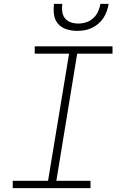

<svg xmlns="http://www.w3.org/2000/svg" viewBox="-20 -975 640 995"><path d="M46 0V-38H229L338 -697H160V-735H563V-697H380L272 -38H449V0ZM379 -815Q351 -815 324.5 -823.5Q298 -832 281 -851.5Q264 -871 260 -899Q256 -927 260 -955H303Q300 -935 302.5 -915Q305 -895 316.5 -880.5Q328 -866 346.5 -859.5Q365 -853 385 -853Q406 -853 426.5 -859.5Q447 -866 463 -880.5Q479 -895 488 -914.5Q497 -934 500 -955H543Q540 -936 533.5 -917.5Q527 -899 516 -882Q505 -865 489 -851.5Q473 -838 454.5 -829.5Q436 -821 417 -818Q398 -815 379 -815Z"/></svg>

Font: Iosevka Slab XLtEx
Style: Italic
Weight: 200
Width: 7
Italic angle: -9°
Monospace: yes
Designer: Belleve Invis
Foundry: Belleve Invis
Version: Version 11.1.0; ttfautohint (v1.8.3)